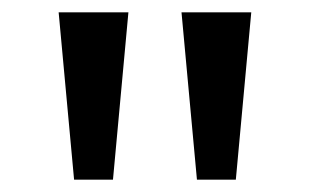

<svg xmlns="http://www.w3.org/2000/svg" viewBox="-20 -745 502 311"><path d="M299 -454 274 -725H387L362 -454ZM100 -454 75 -725H188L163 -454Z"/></svg>

Font: REM Medium
Style: Regular
Weight: 400
Version: Version 1.005;gftools[0.9.28]